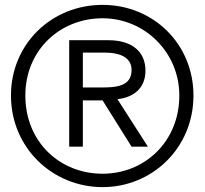

<svg xmlns="http://www.w3.org/2000/svg" viewBox="-20 -641 840 788"><path d="M587 -39 462 -234C527 -241 577 -278 577 -351C577 -424 528 -476 424 -476H264V-39H320V-229H401L520 -39ZM320 -282V-425H413C459 -425 520 -412 520 -354C520 -285 454 -282 394 -282ZM401 127C605 127 774 -34 774 -249C774 -460 610 -621 401 -621C191 -621 25 -460 25 -249C25 -34 196 127 401 127ZM401 72C226 72 84 -58 84 -249C84 -435 226 -566 401 -566C574 -566 716 -426 716 -249C716 -60 574 72 401 72Z"/></svg>

Font: Advent Pro
Style: Regular
Weight: 400
Designer: Andreas Kalpakidis
Foundry: Andreas Kalpakidis
Version: Version 2.002 2008